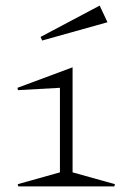

<svg xmlns="http://www.w3.org/2000/svg" viewBox="-20 -662 451 682"><path d="M237.8 -49.8 388.2 -7.8 386.2 0H44.9L43 -7.8L192.9 -49.8V-350.1L43.9 -341.8L42 -350.1L237.8 -422.9ZM124 -530.8 334 -642.1 361.8 -583 129.9 -518.1Z"/></svg>

Font: Halibut Exp Thin
Style: Regular
Weight: 250
Width: 7
Designer: Matteo Maggi
Foundry: Collletttivo
Version: Version 3.080 | FøM Fix